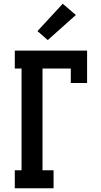

<svg xmlns="http://www.w3.org/2000/svg" viewBox="-20 -1005 540 1025"><path d="M59 0V-96H95V-639H59V-735H445V-562H358V-639H207V-96H266V0ZM235 -791 180 -839 315 -985 385 -925Z"/></svg>

Font: Iosevka Gothic
Style: Bold
Weight: 700
Monospace: yes
Designer: Belleve Invis
Foundry: Belleve Invis
Version: Version 15.5.1; ttfautohint (v1.8.4)